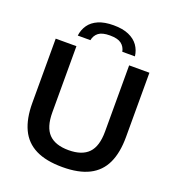

<svg xmlns="http://www.w3.org/2000/svg" viewBox="-165 -1076 1112 1215"><g transform="rotate(20 391.0 -468.0)"><path d="M392.5 9.5Q282 9.5 212 -25.5Q142 -60.5 108.8 -131Q75.5 -201.5 75.5 -307.5V-740H215V-294.5Q215 -195 258.8 -149.8Q302.5 -104.5 392.5 -104.5Q482.5 -104.5 526.2 -149.8Q570 -195 570 -294.5V-740H706.5V-307.5Q706.5 -201.5 673.5 -131Q640.5 -60.5 571 -25.5Q501.5 9.5 392.5 9.5ZM200 -806Q205 -846.5 227 -878Q249 -909.5 289.8 -927.2Q330.5 -945 392 -945Q453.5 -945 494.5 -927Q535.5 -909 557.8 -877.8Q580 -846.5 585 -806H500Q493.5 -839 468.8 -857.8Q444 -876.5 392 -876.5Q340 -876.5 315.8 -857.8Q291.5 -839 285 -806Z"/></g></svg>

Font: Encode Sans SC SemiExpanded SemiBold
Style: Regular
Weight: 600
Width: 6
Designer: Multiple Designers
Foundry: Impallari Type
Version: Version 3.002